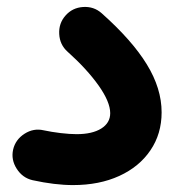

<svg xmlns="http://www.w3.org/2000/svg" viewBox="-20 -471 506 558"><path d="M18.1 -36.1Q24.9 -65.4 51.3 -82.3Q77.6 -99.1 106.9 -92.3Q129.9 -87.4 156.5 -84.2Q183.1 -81.1 202.6 -81.1Q248 -81.1 274.2 -97.4Q300.3 -113.8 300.3 -142.1Q300.3 -174.8 266.4 -222.7Q232.4 -270.5 176.3 -320.8Q153.8 -340.8 152.1 -372.1Q150.4 -403.3 170.4 -425.8Q190.4 -448.7 221.7 -450.7Q252.9 -452.6 275.4 -432.6Q363.8 -354 406.7 -283.9Q449.7 -213.9 449.7 -144.5Q449.7 -82 417.2 -34.2Q384.8 13.7 326.7 40.3Q268.6 66.9 192.4 66.9Q139.6 66.9 74.7 52.7Q45.4 45.9 28.6 19.5Q11.7 -6.8 18.1 -36.1Z"/></svg>

Font: Mikhak-DS2-FD ExtraBold
Style: Regular
Weight: 800
Designer: Amin Abedi
Version: Version 3.2